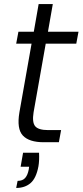

<svg xmlns="http://www.w3.org/2000/svg" viewBox="-20 -703 408 949"><path d="M173 52Q175 90 170 119Q159 178 131 202Q103 226 60 226L67 191Q92 191 104.5 176.5Q117 162 122 135L124 121H82L94 52ZM136 -487H60L71 -546H147L171 -683H241L217 -546H368L357 -487H206L146 -148Q138 -98 154 -79Q170 -60 218 -60H282L271 0H196Q124 0 93 -33Q62 -66 76 -148Z"/></svg>

Font: SVN-Poppins Light
Style: Italic
Weight: 300
Italic angle: -10°
Designer: Ninad Kale (Devanagari), Jonny Pinhorn (Latin)
Foundry: Indian Type Foundry
Version: Version 3.002 2017; ttfautohint (v1.8.3)